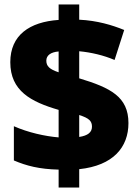

<svg xmlns="http://www.w3.org/2000/svg" viewBox="-20 -846 617 858"><path d="M242 -88V-8H334V-90C486 -106 554 -188 554 -296C554 -414 473 -454 334 -496V-617C387 -612 443 -599 492 -578L535 -712C481 -734 415 -754 334 -758V-826H242V-757C112 -748 26 -689 26 -568C26 -440 118 -391 242 -355V-232C181 -237 105 -254 42 -282V-129C98 -105 156 -90 242 -88ZM242 -616V-523C202 -536 187 -550 187 -575C187 -598 206 -613 242 -616ZM334 -234V-332C378 -318 391 -305 391 -280C391 -255 373 -240 334 -234Z"/></svg>

Font: Noto Sans Malayalam UI Black
Style: Regular
Weight: 900
Designer: Jelle Bosma - Monotype Design Team
Foundry: Monotype Imaging Inc.
Version: Version 2.104